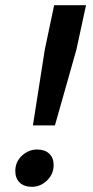

<svg xmlns="http://www.w3.org/2000/svg" viewBox="-20 -710 360 741"><path d="M107 -226 153 -519 189 -690H312L275 -519L192 -226ZM39 -50Q39 -85 64.5 -109Q90 -133 123 -133Q153 -133 170 -117Q187 -101 187 -73Q187 -38 161.5 -13.5Q136 11 103 11Q73 11 56 -5.5Q39 -22 39 -50Z"/></svg>

Font: Radio Canada Medium
Style: Italic
Weight: 500
Italic angle: -12°
Designer: Charles Daoud, Etienne Aubert Bonn, Alexandre Saumier Demers, Jacques Le Bailly
Foundry: Radio-Canada
Version: Version 2.104; ttfautohint (v1.8.4.7-5d5b);gftools[0.9.28.de